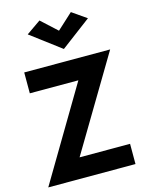

<svg xmlns="http://www.w3.org/2000/svg" viewBox="-141 -1061 877 1146"><g transform="rotate(-15 298.0 -488.0)"><path d="M315 -887 412 -976 501 -914 315 -774 129 -914 218 -976ZM50 -571V-700H581L238 -125H550V0H11L350 -571Z"/></g></svg>

Font: Jost* Semi
Style: Regular
Weight: 600
Version: Version 3.7